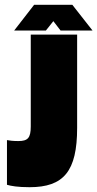

<svg xmlns="http://www.w3.org/2000/svg" viewBox="-20 -769 405 799"><path d="M232 -642H365L281 -749H122L39 -642H171L202 -681ZM108 -625V-243C108 -195 96 -182 56 -182C34 -182 19 -184 9 -186V0C26 5 54 10 103 10C245 10 301 -56 301 -237V-625Z"/></svg>

Font: Blinker Headline
Style: Regular
Weight: 900
Width: 4
Designer: Juergen Huber
Foundry: supertype
Version: Version 1.015;PS 1.15;hotconv 1.0.88;makeotf.lib2.5.647800